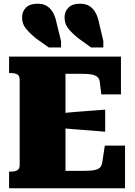

<svg xmlns="http://www.w3.org/2000/svg" viewBox="-20 -1015 730 1035"><path d="M515 -887 537 -794V-759H471L403 -808Q366 -838 347 -862.5Q328 -887 328 -921Q328 -953 349 -974Q370 -995 411 -995Q443 -995 463.5 -981.5Q484 -968 496.5 -944Q509 -920 515 -887ZM286 -887 309 -794V-759H243L174 -808Q138 -838 118.5 -862.5Q99 -887 99 -921Q99 -953 120 -974Q141 -995 183 -995Q214 -995 234.5 -981.5Q255 -968 267.5 -944Q280 -920 286 -887ZM654 -230V0H29V-90H40Q60 -90 73 -97Q86 -104 86 -126V-585Q86 -607 73 -614Q60 -621 40 -621H29V-710H632V-506H526L518 -573Q516 -591 504.5 -600.5Q493 -610 473.5 -613.5Q454 -617 428 -617H333V-94H421Q450 -94 470 -95.5Q490 -97 503 -102Q516 -107 522.5 -116Q529 -125 531 -138L545 -230ZM312 -405Q351 -409 390.5 -412Q430 -415 469 -418Q508 -421 547 -424V-305Q508 -309 469 -311.5Q430 -314 390.5 -317.5Q351 -321 312 -324Z"/></svg>

Font: Roboto Serif Black
Style: Regular
Weight: 900
Designer: Greg Gazdowicz
Foundry: Commercial Type
Version: Version 1.008